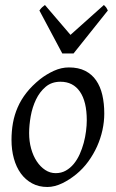

<svg xmlns="http://www.w3.org/2000/svg" viewBox="-20 -726 462 766"><path d="M326.2 -246.1Q326.2 -320.8 298.8 -360.4Q271.5 -399.9 221.2 -399.9Q186 -399.9 162.1 -379.6Q138.2 -359.4 123.5 -328.6Q108.9 -297.9 102.5 -262Q96.2 -226.1 96.2 -194.8Q96.2 -162.1 104.2 -133.1Q112.3 -104 126.7 -82.3Q141.1 -60.5 160.4 -47.9Q179.7 -35.2 202.1 -35.2Q224.6 -35.2 242.4 -45.2Q260.3 -55.2 274.2 -72Q288.1 -88.9 297.9 -110.6Q307.6 -132.3 314 -155.8Q320.3 -179.2 323.2 -202.6Q326.2 -226.1 326.2 -246.1ZM396 -272.9Q396 -240.2 388.7 -206.8Q381.3 -173.3 367.2 -141.8Q353 -110.4 332.3 -81.8Q311.5 -53.2 284.2 -30.8Q271.5 -20.5 257.3 -11.2Q243.2 -2 228.5 5.1Q213.9 12.2 198.7 16.1Q183.6 20 168.9 20Q134.8 20 108.2 5.6Q81.5 -8.8 63.2 -33.9Q44.9 -59.1 35.4 -93.5Q25.9 -127.9 25.9 -168Q25.9 -203.1 31.7 -235.6Q37.6 -268.1 50.8 -298.3Q64 -328.6 85.9 -356.4Q107.9 -384.3 140.1 -410.2Q165 -429.7 194.8 -443.4Q224.6 -457 254.9 -457Q293 -457 319.8 -443.4Q346.7 -429.7 363.5 -405.3Q380.4 -380.9 388.2 -347.2Q396 -313.5 396 -272.9ZM273.4 -512.7H228.5L137.2 -684.1Q144 -693.4 147.9 -696.8Q151.9 -700.2 159.2 -706.1L261.2 -586.9L394.5 -706.1Q400.4 -700.7 403.1 -697Q405.8 -693.4 410.2 -684.1Z"/></svg>

Font: Gentium Plus Am
Style: Italic
Weight: 400
Italic angle: -8°
Designer: J. Victor Gaultney, Annie Olsen, Iska Routamaa, Becca Hirsbrunner
Foundry: SIL International
Version: Version 5.000